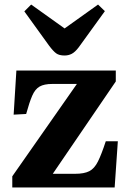

<svg xmlns="http://www.w3.org/2000/svg" viewBox="-20 -824 568 844"><path d="M34 0V-49L318 -455H210Q174 -455 154 -443.5Q134 -432 121.5 -403Q109 -374 95 -323L40 -320L52 -514H489V-466L212 -60H310Q350 -60 372.5 -71.5Q395 -83 410.5 -114Q426 -145 445 -203H498L484 0ZM264 -580Q240 -580 227 -589.5Q214 -599 196 -623L87 -774L117 -804L264 -699L411 -804L441 -775L326 -616Q310 -595 295.5 -587.5Q281 -580 264 -580Z"/></svg>

Font: Literata 36pt
Style: Bold
Weight: 700
Designer: Latin by Veronika Burian and Jose Scaglione. Greek by Irene Vlachou. Cyrillic by Vera Evstafieva.
Foundry: TypeTogether
Version: Version 3.002